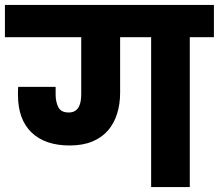

<svg xmlns="http://www.w3.org/2000/svg" viewBox="-37 -760 889 780"><path d="M577 -609H451V-383Q451 -338 439 -299Q427 -260 402.5 -231Q378 -202 339 -185.5Q300 -169 246 -169Q146 -169 91 -222Q36 -275 36 -375Q36 -383 36 -391Q36 -399 37 -407H189V-376Q189 -346 200 -324.5Q211 -303 242 -303Q258 -303 268 -309.5Q278 -316 283.5 -326.5Q289 -337 291 -350.5Q293 -364 293 -377V-609H-17V-740H832V-609H734V0H577Z"/></svg>

Font: SVN-Poppins
Style: Bold
Weight: 700
Designer: Ninad Kale (Devanagari), Jonny Pinhorn (Latin)
Foundry: Indian Type Foundry
Version: Version 3.200;PS 1.000;hotconv 16.6.54;makeotf.lib2.5.65590